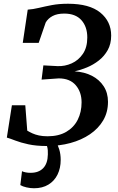

<svg xmlns="http://www.w3.org/2000/svg" viewBox="-20 -771 632 1025"><path d="M230 8.5Q173.5 8.5 132 -0.5Q90.5 -9.5 62.2 -20.5Q34 -31.5 16.5 -36.5L43.5 -209H115L125.5 -73.5Q138 -66 153.2 -59Q168.5 -52 188.2 -47.8Q208 -43.5 234 -43.5Q293 -43.5 333.5 -67Q374 -90.5 394.8 -131.5Q415.5 -172.5 415.5 -224.5Q415.5 -280 384.2 -316.2Q353 -352.5 293.5 -352.5L202 -346L211.5 -422L287.5 -418Q326.5 -416.5 362.8 -432.8Q399 -449 422.5 -483.5Q446 -518 446 -571Q446 -628 414.8 -663.2Q383.5 -698.5 323 -698.5Q285 -698.5 260.8 -685.5Q236.5 -672.5 224 -651L186.5 -542H101.5L128 -719.5Q156.5 -721.5 187.8 -729Q219 -736.5 257 -743.8Q295 -751 343 -751Q457.5 -751 515.5 -703.8Q573.5 -656.5 573.5 -581Q573.5 -536.5 555 -503.5Q536.5 -470.5 507.2 -447.8Q478 -425 444 -411Q410 -397 378.5 -390Q430.5 -387 470.5 -366.5Q510.5 -346 533.5 -310.5Q556.5 -275 556.5 -227.5Q556.5 -172 531 -128.5Q505.5 -85 460.2 -54.2Q415 -23.5 356 -7.5Q297 8.5 230 8.5ZM252 -15 278.5 -13Q288.5 1 296.2 26.5Q304 52 304 82.5Q304 126.5 287.2 160.8Q270.5 195 238.5 214.5Q206.5 234 161.5 234Q141.5 234 121 229.2Q100.5 224.5 88.5 217L97.5 143Q104 146.5 117.2 149.2Q130.5 152 144.5 151.5Q186.5 151.5 210.5 126.8Q234.5 102 235.5 53.5Q236.5 29 232.2 13.5Q228 -2 224 -13Z"/></svg>

Font: Merriweather 36pt SemiBold
Style: Italic
Weight: 600
Italic angle: -7.8°
Version: Version 2.101